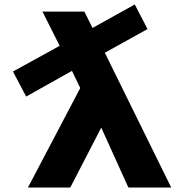

<svg xmlns="http://www.w3.org/2000/svg" viewBox="-20 -834 829 859"><path d="M746 5 449 -598 640 -704 583 -814 394 -709 359 -779 356 -782H170L247 -629L38 -514L97 -402L302 -517L339 -440L105 5H293L296 2L433 -263L553 2L556 5Z"/></svg>

Font: Hussar Woodtype
Style: SeBd
Weight: 900
Foundry: Cannot Into Space Fonts
Version: Version 1.07